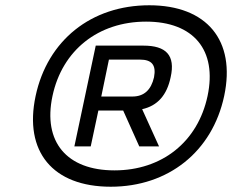

<svg xmlns="http://www.w3.org/2000/svg" viewBox="-20 -699 880 728"><path d="M400 9C180 9 70 -124 115 -335C160 -546 326 -679 546 -679C764 -679 875 -546 830 -335C785 -124 618 9 400 9ZM179 -335C142 -161 233 -53 414 -53C594 -53 730 -161 767 -335C804 -509 714 -617 534 -617C353 -617 216 -509 179 -335ZM262 -144H324L353 -280H447L508 -144H583L519 -285C578 -298 613 -339 627 -406C646 -490 609 -526 524 -526H343ZM364 -333 393 -473H511C555 -473 573 -453 564 -406C553 -358 526 -333 482 -333Z"/></svg>

Font: LT Wave Text Medium Italic
Style: Regular
Weight: 500
Designer: Daniel Lyons
Version: Version 2.5 (Glyphs App)